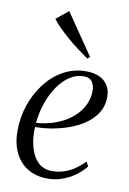

<svg xmlns="http://www.w3.org/2000/svg" viewBox="-90 -849 616 914"><g transform="rotate(10 218.5 -392.0)"><path d="M386 -81Q369.5 -59 342 -38Q314.5 -17 279.5 -3.8Q244.5 9.5 206 9.5Q161.5 9.5 127.5 -5.5Q93.5 -20.5 70.8 -47.5Q48 -74.5 36.5 -111Q25 -147.5 25.5 -191Q25.5 -256 46 -315.8Q66.5 -375.5 103.2 -423Q140 -470.5 189.8 -498Q239.5 -525.5 299.5 -525.5Q338 -525.5 364.2 -512.8Q390.5 -500 404.5 -477Q418.5 -454 418.5 -422.5Q418.5 -384 401.5 -352.8Q384.5 -321.5 354.5 -297.8Q324.5 -274 284.8 -257.5Q245 -241 199.2 -231.8Q153.5 -222.5 104.5 -222Q102.5 -187 108 -152.8Q113.5 -118.5 127 -90.5Q140.5 -62.5 163.5 -46Q186.5 -29.5 220 -29.5Q249 -29.5 275.5 -37.8Q302 -46 327 -62.5Q352 -79 374.5 -103ZM291.5 -500Q256.5 -500 225.2 -479.8Q194 -459.5 169 -424Q144 -388.5 127.5 -342Q111 -295.5 105.5 -242Q152 -246 189.8 -258.5Q227.5 -271 256.5 -290.2Q285.5 -309.5 305 -333.2Q324.5 -357 334.5 -383.8Q344.5 -410.5 344.5 -438Q344.5 -466 332 -483Q319.5 -500 291.5 -500ZM293 -586Q267 -604 240.5 -624Q214 -644 189.8 -665Q165.5 -686 145 -706.5Q124.5 -727 110.5 -746L169 -794L305 -595.5Z"/></g></svg>

Font: Merriweather 120pt Light
Style: Italic
Weight: 300
Italic angle: -7.8°
Version: Version 2.101